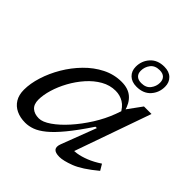

<svg xmlns="http://www.w3.org/2000/svg" viewBox="-198 -880 1035 1035"><g transform="rotate(45 320.0 -362.0)"><path d="M369 -44 445 -243H434.5Q381.5 -163.5 340.2 -113.5Q299 -63.5 266 -36.8Q233 -10 205.2 0Q177.5 10 151 10Q112.5 10 83 -4Q53.5 -18 37 -45Q20.5 -72 20.5 -111.5Q20.5 -159 37.8 -213.8Q55 -268.5 86.2 -321.5Q117.5 -374.5 160.2 -418.2Q203 -462 254.5 -488Q306 -514 363.5 -514Q414 -514 444 -488Q474 -462 486 -414L483 -383.5Q463 -424 435.2 -440.5Q407.5 -457 374.5 -457Q331.5 -457 292.2 -434.8Q253 -412.5 220.2 -375.5Q187.5 -338.5 163.5 -294.8Q139.5 -251 126.5 -207.5Q113.5 -164 113.5 -128.5Q113.5 -93 133.2 -75.8Q153 -58.5 186.5 -58.5Q214.5 -58.5 253.2 -85.2Q292 -112 332 -156.8Q372 -201.5 406.8 -256.8Q441.5 -312 462.5 -368.5L481.5 -422L542 -505H599.5L435 -38L414 -69Q437 -66.5 466 -71Q495 -75.5 529 -89Q563 -102.5 600 -127L620.5 -92.5Q544 -29 492.5 -9.5Q441 10 412 10Q380 10 369.2 -3.2Q358.5 -16.5 369 -44ZM468.5 -734.5Q505.5 -734.5 526.5 -714Q547.5 -693.5 547.5 -660.5Q547.5 -615.5 518.8 -583.5Q490 -551.5 438 -551.5Q401.5 -551.5 380.2 -572Q359 -592.5 359 -625.5Q359 -670 388 -702.2Q417 -734.5 468.5 -734.5ZM442.5 -583.5Q478 -583.5 495.5 -606.2Q513 -629 513 -656.5Q513 -679 500.5 -691.2Q488 -703.5 464 -703.5Q428.5 -703.5 411 -680.8Q393.5 -658 393.5 -629Q393.5 -607.5 406.2 -595.5Q419 -583.5 442.5 -583.5Z"/></g></svg>

Font: Newsreader 7pt
Style: Italic
Weight: 400
Italic angle: -17°
Designer: Hugues Gentile
Foundry: Production Type
Version: Version 1.003